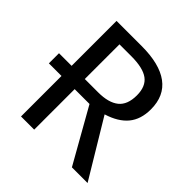

<svg xmlns="http://www.w3.org/2000/svg" viewBox="-182 -834 979 979"><g transform="rotate(45 308.0 -344.5)"><path d="M478 0 313 -292H206V0H111V-292H20V-365H111V-689H292Q421 -689 487.5 -640Q554 -591 554 -494Q554 -422 517 -377Q480 -332 405 -309L591 0ZM453 -494Q453 -558 414.5 -586.5Q376 -615 291 -615H206V-365H302Q377 -365 415 -395.5Q453 -426 453 -494Z"/></g></svg>

Font: FiraGOUPP
Style: Medium
Weight: 400
Designer: bBox Type
Foundry: bBox Type GmbH
Version: Version 1.001